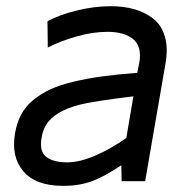

<svg xmlns="http://www.w3.org/2000/svg" viewBox="-20 -587 619 622"><path d="M338.9 -566.9Q380.9 -566.9 415.3 -557.1Q449.7 -547.4 476.6 -526.4Q503.4 -505.4 514.2 -468.3Q524.9 -431.2 516.1 -380.9L450.2 0H374L373 -51.8Q321.3 -16.6 279.8 -0.7Q238.3 15.1 184.1 15.1Q95.7 15.1 55.7 -32Q15.6 -79.1 28.8 -155.8Q34.7 -189.5 48.6 -215.8Q62.5 -242.2 86.7 -262.2Q110.8 -282.2 141.8 -296.9Q172.9 -311.5 216.8 -322Q260.7 -332.5 310.3 -339.4Q359.9 -346.2 424.8 -351.1L431.2 -383.8Q440.4 -436 411.6 -460Q382.8 -483.9 328.1 -483.9Q282.2 -483.9 230.2 -469.5Q178.2 -455.1 134.8 -433.1L133.8 -518.1Q171.9 -539.1 228.8 -553Q285.6 -566.9 338.9 -566.9ZM115.2 -143.1Q106.4 -97.7 129.2 -79.3Q151.9 -61 198.2 -61Q237.8 -61 288.8 -83Q339.8 -105 389.2 -140.1L412.1 -274.9Q283.2 -259.3 238.8 -248Q154.8 -226.6 128.4 -180.7Q118.7 -164.1 115.2 -143.1Z"/></svg>

Font: Stilu
Style: Italic
Weight: 400
Italic angle: -10°
Designer: Genilson Lima Santos
Foundry: Genilson Lima Santos
Version: Version 1.200;PS 001.200;hotconv 1.0.88;makeotf.lib2.5.64775